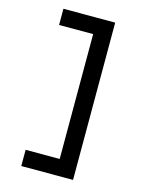

<svg xmlns="http://www.w3.org/2000/svg" viewBox="-139 -876 877 1132"><g transform="rotate(15 300.0 -310.0)"><path d="M420 -790H104V-691H312V71H104V170H420Z"/></g></svg>

Font: CommitMono
Style: 600Regular
Weight: 600
Monospace: yes
Designer: Eigil Nikolajsen
Foundry: Eigil Nikolajsen
Version: Version 1.143